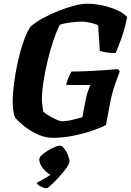

<svg xmlns="http://www.w3.org/2000/svg" viewBox="-20 -740 703 1031"><path d="M265 0Q228 0 194 -13.5Q160 -27 132.5 -46Q105 -65 86 -83Q67 -101 60 -110Q54 -125 51 -149Q48 -173 48 -197Q48 -235 55 -290Q62 -345 75 -404.5Q88 -464 105.5 -515Q123 -566 144 -597Q170 -620 210 -642Q250 -664 294 -681.5Q338 -699 378.5 -709.5Q419 -720 446 -720Q488 -720 530 -711Q572 -702 607.5 -686Q643 -670 663 -649Q650 -585 632 -534.5Q614 -484 601 -455Q571 -455 548.5 -459Q526 -463 516 -467L507 -604Q492 -612 464.5 -618Q437 -624 420 -624Q395 -624 359.5 -619.5Q324 -615 301 -607Q284 -574 267 -523.5Q250 -473 236 -415Q222 -357 213.5 -301.5Q205 -246 205 -204Q205 -190 208 -170Q211 -150 212 -141Q220 -133 240 -120.5Q260 -108 281 -98.5Q302 -89 313 -89Q341 -89 372 -97.5Q403 -106 422 -110L441 -209Q446 -234 453.5 -254Q461 -274 465 -284H335Q340 -306 348 -324Q356 -342 364 -356Q403 -356 449.5 -358Q496 -360 540 -363Q584 -366 614 -369L623 -356Q615 -335 598 -287.5Q581 -240 570 -180L549 -69Q526 -56 479 -39.5Q432 -23 375.5 -11.5Q319 0 265 0ZM231 271Q218 271 199 261.5Q180 252 177 242Q192 233 213 222Q234 211 251 198Q238 192 224 179Q210 166 200.5 149Q191 132 191 116Q191 105 204.5 92.5Q218 80 237 68.5Q256 57 274 49.5Q292 42 301 42Q313 42 325 57.5Q337 73 345 93Q353 113 353 128Q353 137 342 154Q331 171 314 191Q297 211 279.5 229Q262 247 248.5 259Q235 271 231 271Z"/></svg>

Font: Texturina 72pt 72pt Black
Style: Italic
Weight: 900
Italic angle: -11°
Designer: Guillermo Torres Carreño
Foundry: Omnibus-Type
Version: Version 1.002; ttfautohint (v1.8.3)